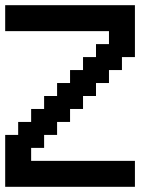

<svg xmlns="http://www.w3.org/2000/svg" viewBox="-20 -720 590 740"><path d="M0 -600H400V-550H350V-500H300V-450H250V-400H200V-350H150V-300H100V-250H50V-200H0V0H500V-100H100V-150H150V-200H200V-250H250V-300H300V-350H350V-400H400V-450H450V-500H500V-700H0Z"/></svg>

Font: Analogue OS
Style: Regular
Weight: 400
Designer: AbFarid
Version: Version 1.000